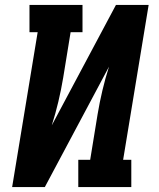

<svg xmlns="http://www.w3.org/2000/svg" viewBox="-20 -755 640 775"><path d="M29 0 132 -625H99V-735H313V-625H265L235 -441Q227 -393 215.5 -344.5Q204 -296 189 -249L448 -735H580L477 -110H510V0H296V-110H344L374 -294Q382 -342 393.5 -390.5Q405 -439 420 -486L161 0Z"/></svg>

Font: Iosevka HT Extrabold Extended
Style: Italic
Weight: 800
Width: 7
Italic angle: -9°
Monospace: yes
Designer: Belleve Invis
Foundry: Belleve Invis
Version: Version 32.3.0; ttfautohint (v1.8.4)